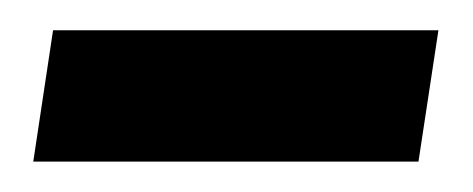

<svg xmlns="http://www.w3.org/2000/svg" viewBox="-20 -706 313 127"><path d="M270 -686 256.8 -599.1H2L15.1 -686Z"/></svg>

Font: Archivo Narrow
Style: Bold Italic
Weight: 700
Italic angle: -8°
Designer: Hector Gatti
Foundry: Hector Gatti
Version: 1.002; ttfautohint (v0.8)